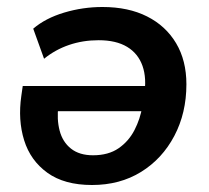

<svg xmlns="http://www.w3.org/2000/svg" viewBox="-20 -519 597 549"><path d="M243 10Q164 10 115.5 -25Q67 -60 49 -118Q31 -176 41 -245L45 -273H414L404 -201H129L147 -217Q142 -178 150.5 -145.5Q159 -113 183 -94Q207 -75 246 -75Q290 -75 319 -95Q348 -115 364.5 -147Q381 -179 387 -215L392 -246Q400 -295 387.5 -330.5Q375 -366 343.5 -385Q312 -404 262 -404Q217 -404 177.5 -390.5Q138 -377 106 -351L75 -437Q110 -467 163.5 -483Q217 -499 273 -499Q347 -499 400.5 -472Q454 -445 483.5 -395.5Q513 -346 513 -278Q513 -196 478.5 -130.5Q444 -65 383.5 -27.5Q323 10 243 10Z"/></svg>

Font: Nunito Sans 12pt ExtraLight
Style: Italic
Weight: 200
Italic angle: -9°
Designer: Vernon Adams
Foundry: Vernon Adams
Version: Version 3.101;gftools[0.9.27]